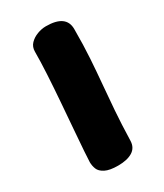

<svg xmlns="http://www.w3.org/2000/svg" viewBox="-149 -615 594 694"><g transform="rotate(-30 148.0 -268.5)"><path d="M80 -492Q80 -512 92.5 -525Q105 -538 123.5 -545Q142 -552 160 -552Q202 -552 223 -537Q244 -522 244 -492Q244 -424 240.5 -370.5Q237 -317 232.5 -267.5Q228 -218 224 -164Q220 -110 218 -40Q217 -12 195 1.5Q173 15 135 15Q100 15 81.5 5.5Q63 -4 57.5 -18Q52 -32 52 -47Q52 -56 54.5 -91.5Q57 -127 61 -177.5Q65 -228 69.5 -286Q74 -344 77 -398Q80 -452 80 -492Z"/></g></svg>

Font: Playpen Sans Arabic
Style: Bold
Weight: 700
Version: Version 2.000